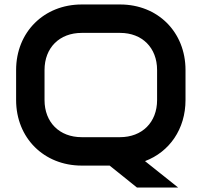

<svg xmlns="http://www.w3.org/2000/svg" viewBox="-20 -730 901 858"><path d="M809 -417C809 -587 685 -710 517 -710H345C177 -710 52 -587 52 -417V-283C52 -113 177 10 345 10H470L592 108H776L628 -10C737 -51 809 -153 809 -283ZM682 -283C682 -183 615 -117 516 -117H345C246 -117 179 -183 179 -283V-417C179 -517 246 -583 345 -583H517C615 -583 682 -517 682 -417Z"/></svg>

Font: Audiowide
Style: Regular
Weight: 400
Designer: Astigmatic (AOETI)
Foundry: Astigmatic (AOETI)
Version: Version 1.002